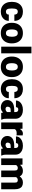

<svg xmlns="http://www.w3.org/2000/svg" viewBox="1961 -2751 800 4762"><g transform="rotate(90 2361.0 -370.0)"><path d="M269.5 -117.2Q304.2 -117.2 323.5 -136Q342.8 -154.8 341.8 -188.5H496.6Q497.1 -128.9 467.5 -84.2Q438 -39.6 387.5 -14.9Q336.9 9.8 273.4 9.8Q190.9 9.8 136 -25.4Q81.1 -60.5 53.5 -121.3Q25.9 -182.1 25.9 -258.3V-269.5Q25.9 -346.2 53.2 -406.7Q80.6 -467.3 135.5 -502.7Q190.4 -538.1 272.5 -538.1Q338.4 -538.1 388.9 -513.2Q439.5 -488.3 468.3 -440.9Q497.1 -393.6 496.6 -326.2H341.8Q342.8 -361.8 324.5 -386.5Q306.2 -411.1 268.6 -411.1Q234.9 -411.1 218 -391.6Q201.2 -372.1 195.8 -339.8Q190.4 -307.6 190.4 -269.5V-258.3Q190.4 -219.2 195.8 -187.3Q201.2 -155.3 218.3 -136.2Q235.4 -117.2 269.5 -117.2Z M545.9 -258.8V-269Q545.9 -346.2 575.2 -407Q604.5 -467.8 661.1 -502.9Q717.8 -538.1 800.3 -538.1Q883.3 -538.1 940.2 -502.9Q997.1 -467.8 1026.4 -407Q1055.7 -346.2 1055.7 -269V-258.8Q1055.7 -181.6 1026.4 -120.8Q997.1 -60.1 940.4 -25.1Q883.8 9.8 801.3 9.8Q718.3 9.8 661.4 -25.1Q604.5 -60.1 575.2 -120.8Q545.9 -181.6 545.9 -258.8ZM710.4 -269V-258.8Q710.4 -219.2 718.5 -187Q726.6 -154.8 746.1 -136Q765.6 -117.2 801.3 -117.2Q853.5 -117.2 872.3 -158.2Q891.1 -199.2 891.1 -258.8V-269Q891.1 -307.6 883.1 -339.8Q875 -372.1 855.5 -391.6Q835.9 -411.1 800.3 -411.1Q765.6 -411.1 746.1 -391.6Q726.6 -372.1 718.5 -339.8Q710.4 -307.6 710.4 -269Z M1302.2 -750V0H1137.2V-750Z M1382.8 -258.8V-269Q1382.8 -346.2 1412.1 -407Q1441.4 -467.8 1498 -502.9Q1554.7 -538.1 1637.2 -538.1Q1720.2 -538.1 1777.1 -502.9Q1834 -467.8 1863.3 -407Q1892.6 -346.2 1892.6 -269V-258.8Q1892.6 -181.6 1863.3 -120.8Q1834 -60.1 1777.3 -25.1Q1720.7 9.8 1638.2 9.8Q1555.2 9.8 1498.3 -25.1Q1441.4 -60.1 1412.1 -120.8Q1382.8 -181.6 1382.8 -258.8ZM1547.4 -269V-258.8Q1547.4 -219.2 1555.4 -187Q1563.5 -154.8 1583 -136Q1602.5 -117.2 1638.2 -117.2Q1690.4 -117.2 1709.2 -158.2Q1728 -199.2 1728 -258.8V-269Q1728 -307.6 1720 -339.8Q1711.9 -372.1 1692.4 -391.6Q1672.9 -411.1 1637.2 -411.1Q1602.5 -411.1 1583 -391.6Q1563.5 -372.1 1555.4 -339.8Q1547.4 -307.6 1547.4 -269Z M2188.5 -117.2Q2223.1 -117.2 2242.4 -136Q2261.7 -154.8 2260.7 -188.5H2415.5Q2416 -128.9 2386.5 -84.2Q2356.9 -39.6 2306.4 -14.9Q2255.9 9.8 2192.4 9.8Q2109.9 9.8 2054.9 -25.4Q2000 -60.5 1972.4 -121.3Q1944.8 -182.1 1944.8 -258.3V-269.5Q1944.8 -346.2 1972.2 -406.7Q1999.5 -467.3 2054.4 -502.7Q2109.4 -538.1 2191.4 -538.1Q2257.3 -538.1 2307.9 -513.2Q2358.4 -488.3 2387.2 -440.9Q2416 -393.6 2415.5 -326.2H2260.7Q2261.7 -361.8 2243.4 -386.5Q2225.1 -411.1 2187.5 -411.1Q2153.8 -411.1 2137 -391.6Q2120.1 -372.1 2114.7 -339.8Q2109.4 -307.6 2109.4 -269.5V-258.3Q2109.4 -219.2 2114.7 -187.3Q2120.1 -155.3 2137.2 -136.2Q2154.3 -117.2 2188.5 -117.2Z M2782.7 0Q2773.4 -19 2767.6 -47.4Q2748.5 -23.4 2718.5 -6.8Q2688.5 9.8 2640.6 9.8Q2591.8 9.8 2551 -10.3Q2510.3 -30.3 2485.8 -66.2Q2461.4 -102.1 2461.4 -148.9Q2461.4 -230.5 2521.5 -276.6Q2581.5 -322.8 2709 -322.8H2759.8V-350.6Q2759.8 -383.8 2745.4 -403.6Q2731 -423.3 2696.8 -423.3Q2638.2 -423.3 2638.2 -365.7H2473.6Q2473.6 -415 2502.2 -453.9Q2530.8 -492.7 2583 -515.4Q2635.3 -538.1 2705.6 -538.1Q2768.6 -538.1 2818.1 -517.1Q2867.7 -496.1 2896.5 -454.3Q2925.3 -412.6 2925.3 -349.6V-133.3Q2925.3 -81.5 2931.2 -54.9Q2937 -28.3 2947.8 -8.3V0ZM2679.7 -107.4Q2710 -107.4 2730.5 -120.4Q2751 -133.3 2759.8 -149.4V-234.9H2708Q2662.1 -234.9 2644 -211.4Q2626 -188 2626 -157.7Q2626 -135.3 2641.4 -121.3Q2656.7 -107.4 2679.7 -107.4Z M3338.9 -532.2 3335.9 -379.4Q3326.2 -380.4 3309.6 -381.8Q3293 -383.3 3281.7 -383.3Q3204.6 -383.3 3182.6 -335V0H3018.1V-528.3H3171.9L3177.2 -460.9Q3196.8 -497.6 3226.3 -517.8Q3255.9 -538.1 3293.5 -538.1Q3320.8 -538.1 3338.9 -532.2Z M3673.3 0Q3664.1 -19 3658.2 -47.4Q3639.2 -23.4 3609.1 -6.8Q3579.1 9.8 3531.2 9.8Q3482.4 9.8 3441.7 -10.3Q3400.9 -30.3 3376.5 -66.2Q3352.1 -102.1 3352.1 -148.9Q3352.1 -230.5 3412.1 -276.6Q3472.2 -322.8 3599.6 -322.8H3650.4V-350.6Q3650.4 -383.8 3636 -403.6Q3621.6 -423.3 3587.4 -423.3Q3528.8 -423.3 3528.8 -365.7H3364.3Q3364.3 -415 3392.8 -453.9Q3421.4 -492.7 3473.6 -515.4Q3525.9 -538.1 3596.2 -538.1Q3659.2 -538.1 3708.7 -517.1Q3758.3 -496.1 3787.1 -454.3Q3815.9 -412.6 3815.9 -349.6V-133.3Q3815.9 -81.5 3821.8 -54.9Q3827.6 -28.3 3838.4 -8.3V0ZM3570.3 -107.4Q3600.6 -107.4 3621.1 -120.4Q3641.6 -133.3 3650.4 -149.4V-234.9H3598.6Q3552.7 -234.9 3534.7 -211.4Q3516.6 -188 3516.6 -157.7Q3516.6 -135.3 3532 -121.3Q3547.4 -107.4 3570.3 -107.4Z M4145 -411.1Q4121.6 -411.1 4103.3 -399.4Q4085 -387.7 4073.2 -367.7V0H3908.7V-528.3H4063L4068.8 -466.3Q4094.2 -500 4132.1 -519Q4169.9 -538.1 4219.2 -538.1Q4265.6 -538.1 4300.5 -519Q4335.4 -500 4354.5 -458.5Q4379.4 -495.6 4418.2 -516.8Q4457 -538.1 4509.3 -538.1Q4557.6 -538.1 4595 -518.6Q4632.3 -499 4653.3 -454.1Q4674.3 -409.2 4674.3 -332.5V0H4509.3V-332.5Q4509.3 -381.8 4492.4 -396.5Q4475.6 -411.1 4446.3 -411.1Q4420.9 -411.1 4402.6 -399.7Q4384.3 -388.2 4373 -367.7Q4373.5 -360.4 4373.5 -352.5V0H4209V-331.5Q4209 -381.8 4192.1 -396.5Q4175.3 -411.1 4145 -411.1Z"/></g></svg>

Font: Vazirmatn FD Black
Style: Regular
Weight: 900
Designer: Saber Rastikerdar
Foundry: Saber Rastikerdar
Version: Version 33.003